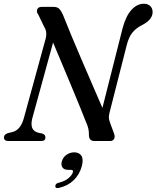

<svg xmlns="http://www.w3.org/2000/svg" viewBox="-28 -736 816 1002"><path d="M140.5 -118.5Q133 -89 139.5 -70Q146 -51 171 -43.5L193 -39Q209 -33.5 209 -19Q209 0 186.5 0H16.5Q-7.5 0 -7.5 -19Q-7 -34.5 12.5 -41L35 -46.5Q80 -56.5 97 -121.5L209 -529.5Q220.5 -569.5 202.5 -596L172 -659.5Q161.5 -672.5 166 -686.2Q170.5 -700 188.5 -700H252Q271 -700 281 -690Q291 -680 300 -660Q320 -609.5 346 -546.8Q372 -484 400.8 -417.5Q429.5 -351 456.8 -287.8Q484 -224.5 506.5 -173L611.5 -587.5Q628.5 -652 657.8 -684.2Q687 -716.5 723 -716.5Q743 -716.5 755.8 -704.8Q768.5 -693 768.5 -672.5Q768 -633 714 -605.5Q682 -589.5 663 -566Q644 -542.5 633.5 -501L543.5 -147.5Q540 -133.5 540.2 -122.8Q540.5 -112 546 -96.5L567 -39.5Q573.5 -23 567.5 -11.5Q561.5 0 546 0H464.5Q435 0 436 -35Q436.5 -65 422.5 -95Q410 -127.5 390.2 -175.8Q370.5 -224 346.8 -281Q323 -338 297.8 -398Q272.5 -458 249 -514ZM329.5 150.5Q306.5 150.5 298 138Q289.5 125.5 294.5 107Q300 85.5 318.5 72.2Q337 59 359.5 59Q385 59 396.8 76.8Q408.5 94.5 399 131Q387 175.5 356.2 204.8Q325.5 234 280 244.5Q261 249 260.5 235.5Q261 222 277.5 218Q310.5 210 329.2 194Q348 178 352.5 162.5Q355 150.5 343 150.5Z"/></svg>

Font: Fraunces 72pt S050
Style: Italic
Weight: 400
Italic angle: -16°
Version: Version 1.000; ttfautohint (v1.8.3)